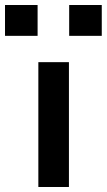

<svg xmlns="http://www.w3.org/2000/svg" viewBox="-41 -746 426 766"><path d="M112 0V-498H234V0ZM235 -603V-726H365V-603ZM-21 -603V-726H109V-603Z"/></svg>

Font: Nunito Sans 7pt Expanded SemiBold
Style: Regular
Weight: 600
Width: 7
Designer: Vernon Adams
Foundry: Vernon Adams
Version: Version 3.101;gftools[0.9.27]